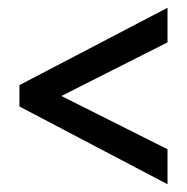

<svg xmlns="http://www.w3.org/2000/svg" viewBox="-20 -669 481 494"><path d="M411 -195 30 -395V-450L411 -649V-560L138 -422L411 -285Z"/></svg>

Font: Noto Sans Telugu UI ExtraCondensed Medium
Style: Regular
Weight: 500
Width: 2
Designer: Jelle Bosma - Monotype Design Team
Foundry: Monotype Imaging Inc.
Version: Version 2.005; ttfautohint (v1.8.4.7-5d5b)